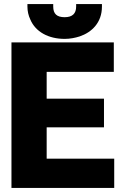

<svg xmlns="http://www.w3.org/2000/svg" viewBox="-20 -918 609 938"><path d="M36 0H538V-143H208V-296H488V-436H208V-567H536V-711H36ZM114 -886C114 -863 119 -842 128 -823C153 -763 216 -728 296 -728C322 -728 347 -733 369 -740C428 -760 478 -807 478 -886V-898H352V-886C352 -852 334 -834 296 -834C258 -834 240 -850 240 -886V-898H114Z"/></svg>

Font: Asimov Pro
Style: Ult
Weight: 900
Designer: Google
Version: Version 2.000980; 2014